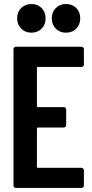

<svg xmlns="http://www.w3.org/2000/svg" viewBox="-20 -932 456 952"><path d="M136.2 -770Q105 -770 85 -790Q64.9 -810.1 64.9 -840.8Q64.9 -872.1 84.7 -892.1Q104.5 -912.1 136.2 -912.1Q167 -912.1 186.5 -892.1Q206.1 -872.1 206.1 -840.8Q206.1 -810.1 186.3 -790Q166.5 -770 136.2 -770ZM236.8 -840.8Q236.8 -872.1 256.6 -892.1Q276.4 -912.1 307.1 -912.1Q338.4 -912.1 358.2 -892.3Q377.9 -872.6 377.9 -840.8Q377.9 -810.1 357.9 -790Q337.9 -770 307.1 -770Q276.4 -770 256.6 -790Q236.8 -810.1 236.8 -840.8ZM396 -611.8Q396 -606.9 392.6 -603.5Q389.2 -600.1 383.8 -600.1H168Q163.1 -600.1 163.1 -595.2V-405.8Q163.1 -400.9 168 -400.9H295.9Q301.3 -400.9 304.7 -397.5Q308.1 -394 308.1 -389.2V-312Q308.1 -306.6 304.4 -303.2Q300.8 -299.8 295.9 -299.8H168Q163.1 -299.8 163.1 -294.9V-105Q163.1 -100.1 168 -100.1H383.8Q388.7 -100.1 392.3 -96.4Q396 -92.8 396 -87.9V-12.2Q396 -6.8 392.3 -3.4Q388.7 0 383.8 0H59.1Q53.7 0 50.3 -3.4Q46.9 -6.8 46.9 -12.2V-688Q46.9 -693.4 50.3 -696.8Q53.7 -700.2 59.1 -700.2H383.8Q388.7 -700.2 392.3 -696.8Q396 -693.4 396 -688Z"/></svg>

Font: Barlow Condensed SemiBold
Style: Regular
Weight: 600
Width: 3
Designer: Jeremy Tribby
Foundry: Tribby Type
Version: Version 1.422;hotconv 1.0.109;makeotfexe 2.5.65596